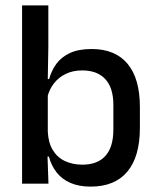

<svg xmlns="http://www.w3.org/2000/svg" viewBox="-20 -682 583 713"><path d="M316.5 11Q273 11 241.5 -2.8Q210 -16.5 190.2 -41.8Q170.5 -67 161.5 -100.5H129L157.5 -193Q159.5 -152 176 -124.8Q192.5 -97.5 221 -84Q249.5 -70.5 286 -70.5Q342 -70.5 371.5 -103.2Q401 -136 401 -201V-292.5Q401 -355.5 371.2 -388Q341.5 -420.5 285 -420.5Q250.5 -420.5 224 -407.5Q197.5 -394.5 180.2 -372.2Q163 -350 156 -321.5L134.5 -388.5H162.5Q171 -419.5 189.2 -444.8Q207.5 -470 239.5 -485Q271.5 -500 320.5 -500Q408 -500 453.8 -445Q499.5 -390 499.5 -284.5V-207Q499.5 -100.5 453 -44.8Q406.5 11 316.5 11ZM62 0V-662H159.5V-506L157 -365.5L157.5 -348.5V-145.5L156 -114.5L160 0Z"/></svg>

Font: Anek Odia Medium
Style: Regular
Weight: 500
Designer: Yesha Goshar & Mahesh Sahu (Odia), Yesha Goshar (Latin)
Foundry: Ek Type
Version: Version 1.003